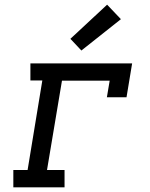

<svg xmlns="http://www.w3.org/2000/svg" viewBox="-20 -801 640 821"><path d="M37 0V-74H98L161 -457H110V-530H545L521 -385H437L449 -456H245L181 -74H256V0ZM328 -585 281 -635 438 -781 497 -719Z"/></svg>

Font: Iosevka Slab Extended Oblique
Style: Regular
Weight: 400
Width: 7
Italic angle: -9°
Monospace: yes
Designer: Belleve Invis
Foundry: Belleve Invis
Version: Version 11.1.0; ttfautohint (v1.8.3)